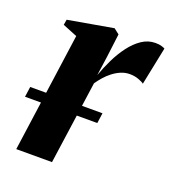

<svg xmlns="http://www.w3.org/2000/svg" viewBox="-110 -605 614 684"><g transform="rotate(20 197.0 -262.5)"><path d="M27.5 0 90.5 -451.5 35 -474 38.5 -494.5 209.5 -524.5 230 -508.5 219 -420.5 208.5 -346.5Q219.5 -377.5 234.8 -409Q250 -440.5 269.8 -466.8Q289.5 -493 313.2 -509Q337 -525 364.5 -525Q379 -525 388 -522.2Q397 -519.5 401 -517L371.5 -373Q368 -377 352 -383.2Q336 -389.5 317 -389.5Q299.5 -389.5 283.5 -382.8Q267.5 -376 253.2 -365Q239 -354 227.5 -340.8Q216 -327.5 207.5 -315L163 0ZM272.5 -225 267 -186H-7L-1.5 -225Z"/></g></svg>

Font: Merriweather 120pt
Style: Bold Italic
Weight: 700
Italic angle: -7.8°
Version: Version 2.101